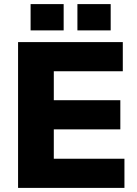

<svg xmlns="http://www.w3.org/2000/svg" viewBox="-20 -915 668 935"><path d="M68 0V-710H578V-568H242V-427H566V-285H242V-142H586V0ZM129 -767V-895H290V-767ZM357 -767V-895H519V-767Z"/></svg>

Font: Geist ExtBd
Style: Regular
Weight: 400
Designer: Basement.studio, Andrés Briganti, Mateo Zaragoza
Foundry: Basement.studio, Vercel, Andrés Briganti, Guido Ferreyra, Mateo Zaragoza
Version: Version 1.401